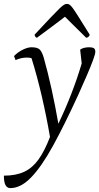

<svg xmlns="http://www.w3.org/2000/svg" viewBox="-80 -705 510 987"><path d="M-27 262Q-43 262 -51.5 247Q-60 232 -60 198Q1 198 43.5 178.5Q86 159 117.5 115.5Q149 72 177 -1Q159 -106 135 -209.5Q111 -313 82 -406Q73 -409 58 -409Q28 -409 0 -396L-8 -417Q13 -438 38 -450Q63 -462 82 -462Q112 -462 124 -450.5Q136 -439 145 -408Q166 -334 185.5 -245Q205 -156 220 -69Q256 -144 286.5 -222.5Q317 -301 340 -379L332 -450Q342 -457 354.5 -459.5Q367 -462 378 -462Q394 -462 402 -457.5Q410 -453 410 -438Q410 -428 398.5 -396.5Q387 -365 367 -318.5Q347 -272 323 -219Q252 -64 193 43.5Q134 151 80.5 206.5Q27 262 -27 262ZM264 -685Q271 -685 277.5 -681Q284 -677 295 -662Q306 -647 326 -615Q346 -583 381 -527Q381 -521 375 -516Q369 -511 363 -511Q320 -553 290.5 -582.5Q261 -612 254 -619Q240 -608 226 -597.5Q212 -587 186 -567.5Q160 -548 110 -511Q106 -511 102 -516Q98 -521 98 -527Q150 -583 180.5 -615Q211 -647 226.5 -662Q242 -677 250 -681Q258 -685 264 -685Z"/></svg>

Font: Petrona Light
Style: Italic
Weight: 300
Italic angle: -9°
Designer: Ringo R. Seeber
Foundry: Ringo R. Seeber
Version: Version 2.001; ttfautohint (v1.8.3)